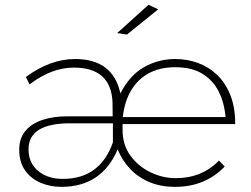

<svg xmlns="http://www.w3.org/2000/svg" viewBox="-20 -762 1026 784"><path d="M696 1Q635.5 1 589.2 -18.8Q543 -38.5 510.8 -73Q478.5 -107.5 460.5 -152Q395 1 231 1Q184 1 144.8 -16Q105.5 -33 82 -66.8Q58.5 -100.5 58.5 -150.5Q58.5 -197.5 84 -227.8Q109.5 -258 153.8 -272.5Q198 -287 253.5 -287H440L439.5 -343.5Q434 -486 281.5 -486Q190.5 -486 101 -417.5L85.5 -447.5Q185 -521 286.5 -521Q441.5 -521 471.5 -380.5Q509.5 -454.5 568.2 -487.8Q627 -521 695.5 -521Q744 -521 788.2 -505Q832.5 -489 866.8 -456Q901 -423 920.8 -373.2Q940.5 -323.5 940.5 -255.5H480.5V-231Q480.5 -171 512.2 -127Q544 -83 594 -58.8Q644 -34.5 697.5 -34.5Q805 -34.5 874 -106.5L897.5 -82Q817.5 1 696 1ZM236.5 -31.5Q388.5 -31.5 441 -180.5V-258.5H267Q96.5 -258.5 96.5 -152.5Q96.5 -97 135.5 -64.2Q174.5 -31.5 236.5 -31.5ZM498.5 -621 458.5 -627 586.5 -742.5 626 -724ZM901 -284Q896 -342.5 873 -388.2Q850 -434 806.5 -460.8Q763 -487.5 695.5 -487.5Q632 -487.5 586.5 -462.2Q541 -437 514.5 -391.2Q488 -345.5 481.5 -284Z"/></svg>

Font: Argentum Novus ExtraLight
Style: Regular
Weight: 250
Designer: Julieta Ulanovsky (font) & Cristiano Sobral (main changes)
Foundry: Julieta Ulanovsky (font) & Cristiano Sobral (main changes)
Version: Version 3.00;November 27, 2020;FontCreator 13.0.0.2655 64-bi